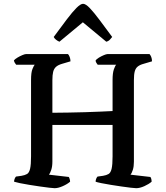

<svg xmlns="http://www.w3.org/2000/svg" viewBox="-20 -988 871 1008"><path d="M267 0Q260 0 238.5 -2.5Q217 -5 189.5 -9Q162 -13 134 -17.5Q106 -22 84.5 -26.5Q63 -31 54 -34Q54 -42 57 -49.5Q60 -57 64 -61L93 -65Q111 -68 122 -74.5Q133 -81 138 -102Q143 -123 143 -167V-568Q143 -608 150.5 -626Q158 -644 162 -648H65Q63 -652 59 -656.5Q55 -661 53 -671Q59 -678 71.5 -685.5Q84 -693 97 -698.5Q110 -704 116 -704H337Q342 -699 346 -688.5Q350 -678 350 -666L306 -653Q285 -647 274 -637Q263 -627 259 -610.5Q255 -594 255 -567V-396Q294 -396 338.5 -397Q383 -398 426.5 -399Q470 -400 507.5 -402Q545 -404 571 -405V-568Q571 -605 578 -624.5Q585 -644 590 -648H493Q490 -652 486 -658Q482 -664 482 -671Q487 -678 499.5 -685.5Q512 -693 525 -698.5Q538 -704 544 -704H765Q770 -699 774 -689Q778 -679 778 -666L734 -653Q715 -648 703.5 -639Q692 -630 687.5 -613.5Q683 -597 683 -567V-139Q683 -114 677.5 -96.5Q672 -79 665 -71L769 -59Q771 -58 773.5 -51Q776 -44 776 -34Q761 -21 737.5 -10.5Q714 0 695 0Q688 0 666.5 -2.5Q645 -5 617.5 -9Q590 -13 562 -17.5Q534 -22 512 -26.5Q490 -31 482 -34Q482 -42 485 -49.5Q488 -57 492 -61L521 -65Q539 -68 550 -74.5Q561 -81 566 -102Q571 -123 571 -167V-332H255V-139Q255 -114 249 -96Q243 -78 237 -71L341 -59Q343 -57 345.5 -49Q348 -41 348 -34Q333 -21 309 -10.5Q285 0 267 0ZM292 -769Q282 -773 273.5 -780Q265 -787 262 -794Q301 -847 330.5 -886Q360 -925 381.5 -946.5Q403 -968 416 -968Q430 -968 451.5 -945.5Q473 -923 502.5 -883.5Q532 -844 569 -794Q565 -789 557.5 -780.5Q550 -772 538 -769L415 -871Z"/></svg>

Font: Texturina Medium 12pt Medium
Style: Regular
Weight: 500
Version: Version 1.002